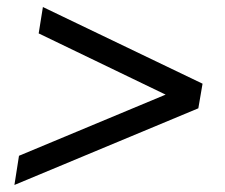

<svg xmlns="http://www.w3.org/2000/svg" viewBox="-20 -558 640 546"><path d="M21 -32 34 -115 456 -291 455 -287 90 -463 102 -538 556 -320 544 -250Z"/></svg>

Font: Nunito Sans 7pt Medium
Style: Italic
Weight: 500
Italic angle: -9°
Designer: Vernon Adams
Foundry: Vernon Adams
Version: Version 3.101;gftools[0.9.27]